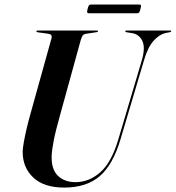

<svg xmlns="http://www.w3.org/2000/svg" viewBox="-20 -838 794 868"><path d="M515 -208 621.5 -566.5Q638 -624 623 -654Q608 -684 575.5 -688.5L553 -692Q546.5 -692.5 546.5 -696.5Q546.5 -700 552 -700H749.5Q754 -700 754 -697Q754 -694 748 -692.5L727.5 -688.5Q700 -682 674.2 -653.5Q648.5 -625 631 -565.5L525 -209Q491 -93.5 431 -41.8Q371 10 270.5 10Q178 10 129.8 -36Q81.5 -82 82.5 -154.5Q83 -169.5 88 -197.2Q93 -225 100.5 -257Q108 -289 116 -317L213 -665.5Q217.5 -683 198 -685.5L151 -692Q144.5 -692.5 144.5 -696.5Q144.5 -700 150.5 -700H418.5Q423 -700 423 -697Q423 -693.5 416.5 -692.5L367 -685Q358.5 -683.5 354 -677.8Q349.5 -672 344.5 -655L251.5 -317.5Q231.5 -247 222.8 -202.2Q214 -157.5 213.5 -129.5Q212.5 -71.5 242.2 -43Q272 -14.5 321.5 -14.5Q383 -14.5 433.8 -59.5Q484.5 -104.5 515 -208ZM376 -797.5Q379 -809.5 382.2 -813.5Q385.5 -817.5 392.5 -817.5H609Q616 -817.5 617.2 -814Q618.5 -810.5 615 -798Q612.5 -786 609.2 -782Q606 -778 599 -778H382Q375.5 -778 374.2 -782Q373 -786 376 -797.5Z"/></svg>

Font: Fraunces 144pt SemiBold
Style: Italic
Weight: 600
Italic angle: -16°
Version: Version 1.000;[0bf87f6ff]